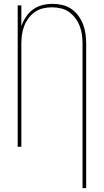

<svg xmlns="http://www.w3.org/2000/svg" viewBox="-20 -763 540 998"><path d="M409 215V-535Q409 -558 406 -581.5Q403 -605 394.5 -627Q386 -649 372 -668Q358 -687 339 -700.5Q320 -714 296.5 -719.5Q273 -725 250 -725Q227 -725 203.5 -719.5Q180 -714 161 -700.5Q142 -687 128 -668Q114 -649 105.5 -627Q97 -605 94 -581.5Q91 -558 91 -535V0H72V-735H91V-627Q100 -653 115 -675.5Q130 -698 152 -714Q174 -730 200.5 -736.5Q227 -743 253 -743Q279 -743 304.5 -737Q330 -731 351 -716.5Q372 -702 387.5 -681Q403 -660 412 -636Q421 -612 424.5 -586.5Q428 -561 428 -535V215Z"/></svg>

Font: Iosevka Curly Thin
Style: Regular
Weight: 100
Monospace: yes
Designer: Belleve Invis
Foundry: Belleve Invis
Version: Version 22.1.2; ttfautohint (v1.8.4)